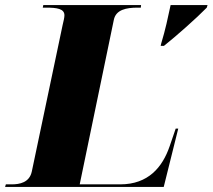

<svg xmlns="http://www.w3.org/2000/svg" viewBox="-55 -734 835 754"><path d="M578 -563 576 -554H589C638 -593 717 -663 757 -704L760 -714H615C604 -663 595 -619 578 -563ZM-35 0H588L645 -229H635L611 -159C583 -78 528 -10 417 -10H258L392 -656C400 -696 441 -704 485 -704H498L499 -714H115L113 -704H126C168 -704 198 -700 198 -674C198 -665 195 -653 191 -636L70 -61C61 -17 22 -10 -9 -10H-32Z"/></svg>

Font: Noto Serif Display Black
Style: Italic
Weight: 900
Italic angle: -12°
Designer: Monotype Design Team
Foundry: Monotype Imaging Inc.
Version: Version 2.009